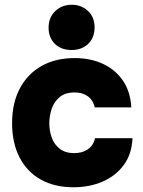

<svg xmlns="http://www.w3.org/2000/svg" viewBox="-20 -782 605 810"><path d="M290 8Q210 8 152 -24.5Q94 -57 62.5 -118Q31 -179 31 -262Q31 -347 63.5 -408.5Q96 -470 155 -503.5Q214 -537 295 -537Q362 -537 414.5 -512.5Q467 -488 498.5 -442Q530 -396 534 -329H380Q372 -361 349.5 -376.5Q327 -392 295 -392Q254 -392 230.5 -371.5Q207 -351 197.5 -321Q188 -291 188 -262Q188 -230 198.5 -201Q209 -172 232.5 -154Q256 -136 293 -136Q327 -136 350.5 -152Q374 -168 381 -199H539Q536 -131 501.5 -85Q467 -39 412 -15.5Q357 8 290 8ZM282 -571Q238 -571 211.5 -597Q185 -623 185 -665Q185 -708 213 -735Q241 -762 283 -762Q323 -762 351 -736Q379 -710 379 -666Q379 -623 352 -597Q325 -571 282 -571Z"/></svg>

Font: Onest ExtraBold
Style: Regular
Weight: 800
Designer: Dmitri Voloshin, Andrey Kudryavtsev
Foundry: Dmitri Voloshin, Andrey Kudryavtsev
Version: Version 1.000;gftools[0.9.33]